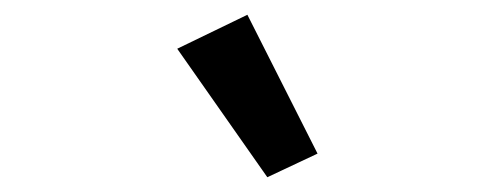

<svg xmlns="http://www.w3.org/2000/svg" viewBox="-20 -851 670 260"><path d="M410 -643 342 -611 220 -785 315 -831Z"/></svg>

Font: IBM Plex Sans JP Medium
Style: Regular
Weight: 500
Designer: Mike Abbink; Paul van der Laan; Pieter van Rosmalen; Wujin Sim; Yejin Wi; Jinhee Kim; Boomi Park; Yona Kim; Kichan Ma
Foundry: Sandoll Inc.
Version: Version 1.001